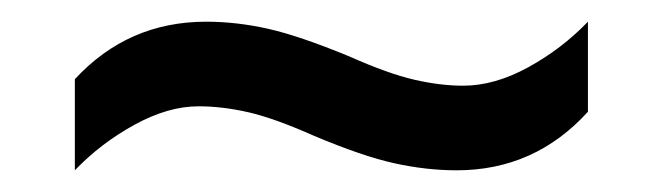

<svg xmlns="http://www.w3.org/2000/svg" viewBox="-20 -441 612 177"><path d="M269 -316Q233 -332 209 -337.5Q185 -343 163 -343Q135 -343 104 -326Q73 -309 49 -284V-368Q98 -421 170 -421Q198 -421 227 -414.5Q256 -408 302 -389Q338 -373 362 -367.5Q386 -362 407 -362Q436 -362 467 -379Q498 -396 522 -421V-338Q473 -284 401 -284Q373 -284 343.5 -290.5Q314 -297 269 -316Z"/></svg>

Font: Noto Sans Kayah Li Medium
Style: Regular
Weight: 500
Designer: Monotype Design Team, Sérgio Martins
Foundry: Monotype Imaging Inc.
Version: Version 2.002; ttfautohint (v1.8.4.7-5d5b)